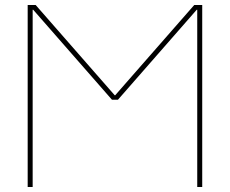

<svg xmlns="http://www.w3.org/2000/svg" viewBox="-20 -750 922 770"><path d="M771 0V-711H769L453 -350H429L113 -711H111V0H91V-730H123L440 -368H442L759 -730H791V0Z"/></svg>

Font: M PLUS 1p Thin
Style: Regular
Weight: 250
Version: Version 1.062